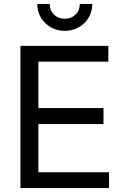

<svg xmlns="http://www.w3.org/2000/svg" viewBox="-20 -962 636 982"><path d="M84.5 0V-727.5H534.2V-646.5H176.3V-409.2H509.3V-327.6H176.3V-81.1H537.6V0ZM311 -804.2Q272 -804.2 240 -822.5Q208 -840.8 189.2 -872.1Q170.4 -903.3 170.4 -941.9H234.4Q234.4 -908.7 256.1 -887.5Q277.8 -866.2 311 -866.2Q344.7 -866.2 366.5 -887.5Q388.2 -908.7 388.2 -941.9H452.1Q452.1 -903.3 433.6 -872.1Q415 -840.8 383.1 -822.5Q351.1 -804.2 311 -804.2Z"/></svg>

Font: Inter 18pt
Style: Regular
Weight: 400
Designer: Rasmus Andersson
Foundry: rsms
Version: Version 4.001;git-66647c0bb